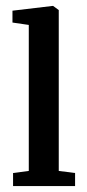

<svg xmlns="http://www.w3.org/2000/svg" viewBox="-20 -627 292 647"><path d="M24 0V-44L77 -51V-543L22 -551V-591L157 -607H159L178 -593V-51L233 -44V0Z"/></svg>

Font: Aikya SemiBold
Style: Regular
Weight: 600
Designer: Neelakash Kshetrimayum (Latin subset based on Merriweather by Eben Sorkin)
Foundry: Brand New Type
Version: Version 1.00 b005